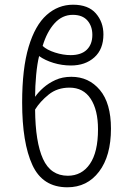

<svg xmlns="http://www.w3.org/2000/svg" viewBox="-20 -785 538 815"><path d="M266 10Q161 10 117.5 -84.5Q74 -179 74 -350Q74 -494 101.5 -586Q129 -678 178 -721.5Q227 -765 290 -765Q355 -765 387 -728Q419 -691 419 -639Q419 -576 380.5 -541.5Q342 -507 281 -507Q243 -507 207 -518Q171 -529 146 -547Q138 -515 133.5 -467Q129 -419 129 -374Q142 -393 164 -412.5Q186 -432 215.5 -445.5Q245 -459 283 -459Q357 -459 404 -403Q451 -347 451 -239Q451 -123 400.5 -56.5Q350 10 266 10ZM280 -551Q325 -551 348.5 -574Q372 -597 372 -637Q372 -674 351 -698Q330 -722 289 -722Q244 -722 211.5 -686Q179 -650 161 -590Q179 -573 213.5 -562Q248 -551 280 -551ZM268 -39Q327 -39 361.5 -89Q396 -139 396 -236Q396 -318 365 -365.5Q334 -413 275 -413Q223 -413 186.5 -383.5Q150 -354 129 -320Q130 -182 162.5 -110.5Q195 -39 268 -39Z"/></svg>

Font: Noto Sans Condensed Light
Style: Regular
Weight: 300
Width: 3
Designer: Monotype Design Team
Foundry: Monotype Imaging Inc.
Version: Version 2.013; ttfautohint (v1.8.4.7-5d5b)